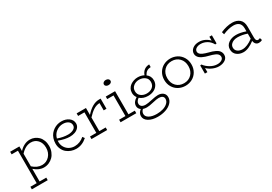

<svg xmlns="http://www.w3.org/2000/svg" viewBox="37 -1763 4318 3048"><g transform="rotate(-30 2195.5 -239.5)"><path d="M387.2 -482.9Q431.6 -482.9 471.4 -466.1Q511.2 -449.2 541.3 -418.9Q571.3 -388.7 588.6 -343.3Q606 -297.9 606 -244.1Q606 -187.5 586.7 -138.7Q567.4 -89.8 534.7 -56.6Q502 -23.4 458.5 -4.6Q415 14.2 367.2 14.2Q273.9 14.2 191.9 -61V170.9H314V217.8H22.9V170.9H138.2V-423.8H22.9V-471.2H191.9V-387.2Q230 -430.2 280.5 -456.5Q331.1 -482.9 387.2 -482.9ZM359.9 -34.2Q439.9 -34.2 494.9 -93.5Q549.8 -152.8 549.8 -244.1Q549.8 -331.5 500.5 -383.8Q451.2 -436 377 -435.1Q276.9 -433.6 191.9 -337.9V-106.9Q271.5 -34.2 359.9 -34.2Z M1132.8 -103 1158.7 -66.9Q1067.4 14.2 958.5 14.2Q911.1 14.2 867.2 -1.5Q823.2 -17.1 788.3 -45.9Q753.4 -74.7 732.2 -120.4Q710.9 -166 710.9 -221.2Q710.9 -271 725.6 -314.2Q740.2 -357.4 765.1 -387.9Q790 -418.5 822.5 -440.2Q855 -461.9 891.1 -472.4Q927.2 -482.9 963.9 -482.9Q1045.9 -482.9 1100.3 -441.7Q1154.8 -400.4 1154.8 -336.9Q1154.8 -294.4 1127 -263.2Q1099.1 -231.9 1057.1 -217.5Q1015.1 -203.1 965.8 -203.1Q878.9 -203.1 764.6 -246.1Q763.7 -238.3 763.7 -222.2Q763.7 -166 791.7 -122.1Q819.8 -78.1 864.3 -55.7Q908.7 -33.2 959.5 -34.2Q1055.2 -35.2 1132.8 -103ZM965.8 -436Q900.9 -436 845 -395.3Q789.1 -354.5 770.5 -282.2Q869.6 -247.1 958.5 -247.1Q1015.6 -247.1 1057.6 -270.5Q1099.6 -293.9 1099.6 -336.9Q1099.6 -382.3 1062.7 -409.2Q1025.9 -436 965.8 -436Z M1658.7 -483.9H1688.5V-297.9H1637.7V-431.2Q1580.1 -429.7 1525.9 -395.8Q1471.7 -361.8 1412.6 -296.9V-46.9H1529.3V0H1241.7V-46.9H1357.4V-423.8H1241.7V-471.2H1412.6V-344.2Q1535.6 -483.9 1658.7 -483.9Z M1905.3 -606Q1879.4 -606 1862.3 -618.9Q1845.2 -631.8 1845.2 -651.9Q1845.2 -671.9 1862.5 -686Q1879.9 -700.2 1905.3 -700.2Q1932.6 -700.2 1950 -686.3Q1967.3 -672.4 1967.3 -651.9Q1967.3 -631.8 1950.2 -618.9Q1933.1 -606 1905.3 -606ZM1946.3 -46.9H2063V0H1775.4V-46.9H1891.1V-424.8H1775.4V-471.2H1946.3Z M2502.9 -78.1Q2559.6 -78.1 2595.2 -48.8Q2630.9 -19.5 2630.9 32.2Q2630.9 89.4 2588.1 133.3Q2545.4 177.2 2478.5 199.2Q2411.6 221.2 2334 221.2Q2232.9 221.2 2168 181.6Q2103 142.1 2103 77.1Q2103 20 2158.2 -22Q2115.2 -51.8 2115.2 -100.1Q2115.2 -170.9 2195.3 -219.2Q2164.1 -260.3 2164.1 -312Q2164.1 -352.5 2181.9 -386Q2199.7 -419.4 2229 -439.9Q2258.3 -460.4 2293.5 -471.7Q2328.6 -482.9 2365.2 -482.9Q2426.3 -482.9 2477.1 -456.1Q2516.1 -564.5 2627 -568.8V-520Q2582 -517.6 2553.7 -499.3Q2525.4 -481 2503.9 -439Q2566.9 -393.1 2566.9 -314.9Q2566.9 -261.7 2538.1 -221.7Q2509.3 -181.6 2464.1 -162.4Q2418.9 -143.1 2365.2 -143.1Q2275.4 -143.1 2217.3 -193.8Q2166 -157.7 2166 -112.8Q2166 -81.5 2189.9 -61.8Q2213.9 -42 2262.2 -42Q2300.3 -42 2379.9 -60.1Q2459.5 -78.1 2502.9 -78.1ZM2365.2 -439Q2306.6 -439 2262.5 -404.8Q2218.3 -370.6 2218.3 -312Q2218.3 -253.4 2262 -220.2Q2305.7 -187 2365.2 -187Q2429.7 -187 2471.4 -220.7Q2513.2 -254.4 2513.2 -314.9Q2513.2 -373.5 2469 -406.2Q2424.8 -439 2365.2 -439ZM2342.3 173.8Q2403.8 173.8 2457.3 157.7Q2510.7 141.6 2544.9 109.1Q2579.1 76.7 2579.1 34.2Q2579.1 1.5 2555.2 -15.4Q2531.2 -32.2 2491.2 -32.2Q2454.1 -32.2 2377.2 -13.7Q2300.3 4.9 2255.9 4.9Q2217.8 4.9 2188 -5.9Q2153.3 25.4 2153.3 67.9Q2153.3 115.7 2205.6 144.8Q2257.8 173.8 2342.3 173.8Z M2960.9 15.1Q2892.6 14.6 2835.9 -15.6Q2779.3 -45.9 2745.1 -103.3Q2710.9 -160.6 2710.9 -233.9Q2710.9 -307.6 2745.1 -365Q2779.3 -422.4 2835.9 -452.4Q2892.6 -482.4 2960.9 -482.9Q3028.3 -482.4 3084.5 -452.4Q3140.6 -422.4 3175 -365Q3209.5 -307.6 3209.5 -233.9Q3209.5 -160.6 3175.8 -103.3Q3142.1 -45.9 3085.7 -15.6Q3029.3 14.6 2960.9 15.1ZM2960.9 -32.2Q3045.4 -32.2 3099.6 -88.1Q3153.8 -144 3153.8 -233.9Q3153.8 -324.2 3099.6 -380.1Q3045.4 -436 2960.9 -436Q2875.5 -436 2821 -380.1Q2766.6 -324.2 2766.6 -233.9Q2766.6 -143.6 2821 -87.9Q2875.5 -32.2 2960.9 -32.2Z M3538.6 -261.2Q3573.7 -252.4 3598.9 -244.4Q3624 -236.3 3651.9 -222.9Q3679.7 -209.5 3697 -194.1Q3714.4 -178.7 3725.6 -156.2Q3736.8 -133.8 3736.8 -106Q3736.8 -49.3 3689.5 -18.1Q3642.1 13.2 3574.7 13.2Q3518.6 13.2 3460.9 -12Q3403.3 -37.1 3366.7 -75.2V0H3320.8V-148.9L3344.7 -152.8Q3383.3 -99.1 3445.3 -64Q3507.3 -28.8 3570.8 -28.8Q3616.2 -28.8 3648.4 -48.3Q3680.7 -67.9 3680.7 -102.1Q3680.7 -120.6 3672.1 -135.7Q3663.6 -150.9 3650.4 -161.4Q3637.2 -171.9 3614.7 -181.6Q3592.3 -191.4 3571.8 -197.8Q3551.3 -204.1 3520.5 -211.9Q3487.3 -220.2 3460.9 -228.8Q3434.6 -237.3 3408.2 -250.2Q3381.8 -263.2 3364.5 -278.3Q3347.2 -293.5 3336.4 -314.2Q3325.7 -335 3325.7 -359.9Q3325.7 -413.1 3370.8 -448.5Q3416 -483.9 3487.8 -483.9Q3542.5 -483.9 3592.3 -460.7Q3642.1 -437.5 3674.8 -399.9V-471.2H3720.7V-321.8L3694.8 -318.8Q3665.5 -376.5 3610.8 -409.2Q3556.2 -441.9 3495.6 -441.9Q3446.8 -441.9 3414.3 -421.1Q3381.8 -400.4 3381.8 -365.2Q3381.8 -349.1 3390.4 -335.4Q3398.9 -321.8 3412.1 -311.5Q3425.3 -301.3 3447 -291.7Q3468.8 -282.2 3489.3 -275.6Q3509.8 -269 3538.6 -261.2Z M4358.9 -51.8 4371.6 -9.8Q4345.7 6.8 4310.5 6.8Q4277.3 6.8 4256.1 -14.4Q4234.9 -35.6 4230 -74.2Q4116.7 13.2 4025.9 13.2Q3954.6 13.2 3905.3 -25.6Q3856 -64.5 3856 -132.8Q3856 -201.2 3912.4 -243.2Q3968.8 -285.2 4053.7 -285.2Q4131.8 -285.2 4227.5 -251V-306.2Q4227.5 -341.3 4217 -366.9Q4206.5 -392.6 4187.5 -407.2Q4168.5 -421.9 4145 -428.5Q4121.6 -435.1 4092.8 -435.1Q4005.4 -435.1 3897 -388.2L3883.8 -434.1Q3998 -483.9 4096.7 -483.9Q4180.2 -483.9 4230.5 -439.9Q4280.8 -396 4280.8 -304.2V-106Q4280.8 -41 4321.8 -41Q4337.4 -41 4358.9 -51.8ZM3910.6 -133.8Q3910.6 -86.9 3946.3 -61Q3981.9 -35.2 4033.7 -35.2Q4120.1 -35.2 4227.5 -116.2V-209Q4143.6 -238.8 4058.6 -240.2Q4019.5 -240.7 3986.6 -229.2Q3953.6 -217.8 3932.1 -192.9Q3910.6 -168 3910.6 -133.8Z"/></g></svg>

Font: BioRhyme Light
Style: Regular
Weight: 300
Designer: Aoife Mooney
Foundry: Aoife Mooney Type
Version: Version 1.500;PS 001.500;hotconv 1.0.88;makeotf.lib2.5.64775